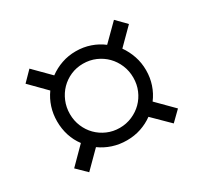

<svg xmlns="http://www.w3.org/2000/svg" viewBox="-108 -738 819 775"><g transform="rotate(-30 302.0 -350.5)"><path d="M105 -591.8 178.2 -518.1Q204.6 -537.6 235.6 -548.3Q266.6 -559.1 301.8 -559.1Q336.9 -559.1 368.2 -548.3Q399.4 -537.6 424.8 -518.1L499 -591.8L543 -546.9L470.2 -474.1Q488.8 -447.8 499.3 -416.7Q509.8 -385.7 509.8 -351.1Q509.8 -316.4 499.3 -285.2Q488.8 -253.9 469.2 -228L543.9 -152.8L499 -108.9L423.8 -183.1Q398.4 -164.6 367.7 -154.3Q336.9 -144 301.8 -144Q267.1 -144 235.8 -154.3Q204.6 -164.6 179.2 -183.1L105 -108.9L60.1 -152.8L134.8 -228Q115.2 -253.9 105.2 -285.2Q95.2 -316.4 95.2 -351.1Q95.2 -385.7 105.2 -416.5Q115.2 -447.3 133.8 -473.1L61 -546.9ZM154.8 -351.1Q154.8 -319.8 166.3 -292.7Q177.7 -265.6 197.5 -245.6Q217.3 -225.6 244.1 -213.9Q271 -202.1 301.8 -202.1Q333 -202.1 360.1 -213.9Q387.2 -225.6 407.2 -245.6Q427.2 -265.6 438.7 -292.7Q450.2 -319.8 450.2 -351.1Q450.2 -382.3 438.7 -409.7Q427.2 -437 407.2 -457.3Q387.2 -477.5 360.1 -489.3Q333 -501 301.8 -501Q271 -501 244.1 -489.3Q217.3 -477.5 197.5 -457.3Q177.7 -437 166.3 -409.7Q154.8 -382.3 154.8 -351.1Z"/></g></svg>

Font: Abel
Style: Regular
Weight: 400
Designer: Matthew Desmond
Foundry: Matthew Desmond
Version: Version 1.002